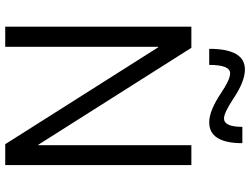

<svg xmlns="http://www.w3.org/2000/svg" viewBox="-134 -846 980 753"><g transform="rotate(90 356.5 -470.0)"><path d="M367 -895Q423 -858 445 -858Q478 -858 478 -930H542Q542 -800 460 -800Q415 -800 346 -846Q293 -882 268 -882Q235 -882 235 -800H172Q172 -940 253 -940Q300 -940 367 -895ZM85 0V-730H168L548 -130H550V-730H628V0H546L166 -600H164V0Z"/></g></svg>

Font: M PLUS 1p
Style: Regular
Weight: 400
Version: Version 1.062